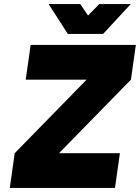

<svg xmlns="http://www.w3.org/2000/svg" viewBox="-20 -920 685 940"><path d="M218 -900 312 -754H485L620 -900H466L411 -844L373 -900ZM28 0H543L567 -170H269L621 -530L645 -700H130L106 -530H404L52 -170Z"/></svg>

Font: Unageo
Style: Black-Italic
Weight: 900
Designer: Richard Sepsi
Foundry: Richard Sepsi
Version: Version 2.000